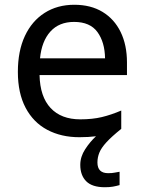

<svg xmlns="http://www.w3.org/2000/svg" viewBox="-20 -566 604 806"><path d="M389 116Q389 161 434 161Q451 161 462.5 158.5Q474 156 482 155V211Q468 215 454 217.5Q440 220 420 220Q367 220 342 195Q317 170 317 126Q317 92 337.5 60.5Q358 29 383 6Q352 10 313 10Q237 10 178.5 -21Q120 -52 87.5 -113.5Q55 -175 55 -264Q55 -352 84.5 -415Q114 -478 167.5 -512Q221 -546 292 -546Q361 -546 410.5 -516Q460 -486 486.5 -431.5Q513 -377 513 -304V-251H146Q148 -160 192.5 -112.5Q237 -65 317 -65Q368 -65 407.5 -74.5Q447 -84 489 -102V-25Q449 7 427 31Q405 55 397 75Q389 95 389 116ZM291 -474Q228 -474 191.5 -433.5Q155 -393 148 -321H421Q420 -389 389 -431.5Q358 -474 291 -474Z"/></svg>

Font: Noto Sans Shavian
Style: Regular
Weight: 400
Designer: Monotype Design Team
Foundry: Monotype Imaging Inc.
Version: Version 2.001; ttfautohint (v1.8.4.7-5d5b)